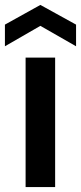

<svg xmlns="http://www.w3.org/2000/svg" viewBox="-34 -760 329 780"><path d="M70 0V-526H190V0ZM-14 -572V-660L130 -740L275 -660V-572L130 -655Z"/></svg>

Font: DM Sans 9pt
Style: Semibold
Weight: 600
Designer: Colophon Foundry, Jonny Pinhorn
Foundry: Colophon Foundry
Version: Version 4.004;gftools[0.9.30]